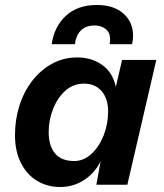

<svg xmlns="http://www.w3.org/2000/svg" viewBox="-20 -740 657 769"><path d="M222 9Q169 9 128 -16Q87 -41 63.5 -88Q40 -135 40 -199Q40 -260 57.5 -316Q75 -372 108.5 -415.5Q142 -459 188 -484.5Q234 -510 290 -510Q346 -510 388.5 -480.5Q431 -451 444 -392L469 -500H606L490 0H366L383 -94Q359 -46 316 -18.5Q273 9 222 9ZM277 -95Q315 -95 346 -123.5Q377 -152 395 -197.5Q413 -243 413 -294Q413 -345 387 -375Q361 -405 317 -405Q273 -405 241.5 -376.5Q210 -348 192.5 -303.5Q175 -259 175 -211Q175 -156 200.5 -125.5Q226 -95 277 -95ZM187 -563Q197 -633 243.5 -676.5Q290 -720 368 -720Q436 -720 474.5 -685.5Q513 -651 513 -597Q513 -582 509 -563H419Q421 -575 421 -582Q421 -610 403 -624Q385 -638 360 -638Q323 -638 303.5 -617.5Q284 -597 280 -563Z"/></svg>

Font: Work Sans SemiBold
Style: Italic
Weight: 600
Italic angle: -13°
Designer: Wei Huang
Foundry: Wei Huang
Version: Version 2.012; ttfautohint (v1.8.3)